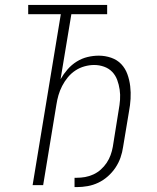

<svg xmlns="http://www.w3.org/2000/svg" viewBox="-20 -755 640 783"><path d="M284 8V-30H293Q310 -30 327 -33Q344 -36 360.5 -43.5Q377 -51 391 -63.5Q405 -76 415 -91Q425 -106 431 -122.5Q437 -139 440 -156L464 -306Q468 -327 469.5 -348Q471 -369 468 -389.5Q465 -410 458 -429Q451 -448 437.5 -462Q424 -476 404.5 -483Q385 -490 364 -490Q345 -490 325 -484.5Q305 -479 287.5 -467.5Q270 -456 256.5 -439.5Q243 -423 233.5 -404.5Q224 -386 218.5 -367Q213 -348 210 -328L156 0H113L228 -697H95V-735H417V-697H271L227 -432Q239 -453 255.5 -472Q272 -491 293 -504Q314 -517 337 -522.5Q360 -528 383 -528Q409 -528 433.5 -519.5Q458 -511 474.5 -493.5Q491 -476 499.5 -452.5Q508 -429 511 -403.5Q514 -378 512.5 -352Q511 -326 506 -300L482 -156Q479 -134 471.5 -112.5Q464 -91 451 -71.5Q438 -52 420 -36Q402 -20 381 -10Q360 0 337.5 4Q315 8 293 8Z"/></svg>

Font: Iosevka SS04 XLt Ex
Style: Italic
Weight: 200
Width: 7
Italic angle: -9°
Monospace: yes
Designer: Belleve Invis
Foundry: Belleve Invis
Version: Version 19.0.0; ttfautohint (v1.8.4)